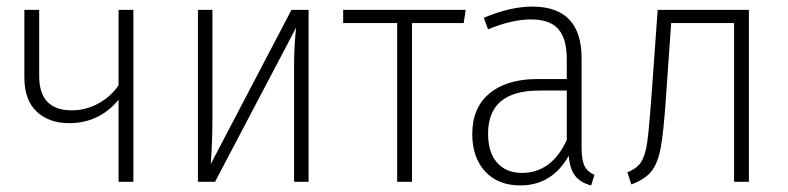

<svg xmlns="http://www.w3.org/2000/svg" viewBox="-20 -552 2392 583"><path d="M385 -522V0H340V-249Q281 -178 190 -178Q129 -178 91.5 -213Q54 -248 54 -317V-522H99V-321Q99 -217 198 -217Q241 -217 279 -238Q317 -259 340 -293V-522Z M917 0H873V-356Q873 -410 879 -468L633 0H581V-522H625V-188Q625 -124 620 -54L865 -522H917Z M1394 -522 1388 -482H1231V0H1186V-482H1022V-522Z M1785 -21 1775 11Q1743 3 1726.5 -18Q1710 -39 1707 -79Q1656 11 1560 11Q1492 11 1453 -31.5Q1414 -74 1414 -145Q1414 -225 1466.5 -268.5Q1519 -312 1612 -312H1701V-372Q1701 -434 1675.5 -463.5Q1650 -493 1592 -493Q1535 -493 1462 -463L1449 -498Q1530 -532 1596 -532Q1746 -532 1746 -375V-103Q1746 -66 1755 -48Q1764 -30 1785 -21ZM1701 -127V-277H1617Q1462 -277 1462 -146Q1462 -89 1489.5 -58Q1517 -27 1565 -27Q1655 -27 1701 -127Z M2254 -522V0H2209V-482H2018L2002 -254Q1995 -151 1986.5 -104.5Q1978 -58 1959 -33Q1940 -8 1897 8L1885 -29Q1914 -40 1927 -60.5Q1940 -81 1945.5 -121.5Q1951 -162 1958 -258L1977 -522Z"/></svg>

Font: Fira Sans Condensed ExtraLight
Style: Regular
Weight: 275
Width: 3
Designer: Carrois Corporate & Edenspiekermann AG
Foundry: Carrois Corporate GbR & Edenspiekermann AG
Version: Version 4.203